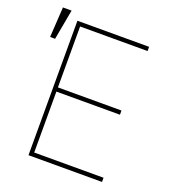

<svg xmlns="http://www.w3.org/2000/svg" viewBox="-139 -871 875 976"><g transform="rotate(20 299.0 -383.0)"><path d="M126.4 0V-727.3H514.2V-704.5H149.1V-375H492.9V-352.3H149.1V-22.7H524.1V0ZM24.1 -602.3 34.1 -765.6H81L51.1 -602.3Z"/></g></svg>

Font: Inter UI Thin
Style: Regular
Weight: 100
Designer: Rasmus Andersson
Foundry: rsms
Version: 3.2;8d6f07862